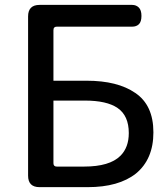

<svg xmlns="http://www.w3.org/2000/svg" viewBox="-20 -730 687 784"><path d="M141.6 34.2Q118.2 34.2 106.4 22.5Q94.7 10.7 94.7 -12.7V-663.1Q94.7 -686.5 106.4 -698.2Q118.2 -710 141.6 -710H519.5Q536.1 -710 546.9 -699.2Q557.6 -688.5 557.6 -665Q557.6 -641.6 547.4 -631.3Q537.1 -621.1 519.5 -621.1H211.9Q205.1 -621.1 201.7 -617.7Q198.2 -614.3 198.2 -606.4V-400.4H334Q460 -400.4 532.2 -350.6Q606.4 -300.8 606.4 -189.5Q606.4 -80.1 535.2 -21.5Q464.8 34.2 337.9 34.2ZM198.2 -63.5Q198.2 -56.6 201.7 -53.2Q205.1 -49.8 211.9 -49.8H323.2Q427.7 -49.8 471.7 -93.8Q505.9 -127.9 505.9 -186.5Q505.9 -257.8 460 -289.1Q416 -319.3 326.2 -319.3Q323.2 -319.3 291.5 -319.3Q259.8 -319.3 198.2 -319.3Z"/></svg>

Font: TaiwanPearl
Style: Regular
Weight: 400
Version: Version 2.102